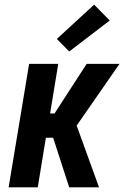

<svg xmlns="http://www.w3.org/2000/svg" viewBox="-20 -804 540 824"><path d="M17 0 105 -530H230L195 -317H214L352 -530H493L309 -265L405 0H277L208 -213H177L142 0ZM277 -583 224 -637 384 -784 451 -716Z"/></svg>

Font: Iosevka Curly XBdObl
Style: Regular
Weight: 800
Italic angle: -9°
Monospace: yes
Designer: Belleve Invis
Foundry: Belleve Invis
Version: Version 11.1.0; ttfautohint (v1.8.3)